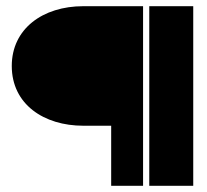

<svg xmlns="http://www.w3.org/2000/svg" viewBox="-20 -600 669 620"><path d="M18 -387C18 -263 122 -194 249 -194H339V0H442V-580H249C118 -580 18 -507 18 -387ZM462 0H604V-580H462Z"/></svg>

Font: Charger Sport
Style: Ult
Weight: 1000
Designer: Jasper
Foundry: Cannot Into Space Fonts
Version: Version 1.1